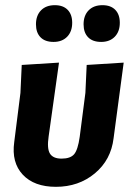

<svg xmlns="http://www.w3.org/2000/svg" viewBox="-20 -713 508 742"><path d="M192 -693Q224 -693 241.5 -675Q259 -657 259 -625Q259 -591 239.5 -571Q220 -551 187 -551Q154 -551 136.5 -569Q119 -587 119 -619Q119 -653 138.5 -673Q158 -693 192 -693ZM376 -693Q408 -693 425.5 -675Q443 -657 443 -625Q443 -591 423.5 -571Q404 -551 371 -551Q338 -551 320.5 -569Q303 -587 303 -619Q303 -653 322.5 -673Q342 -693 376 -693ZM196 9Q112 9 68 -38Q24 -85 35 -164L59 -354L64 -462L208 -471L168 -186Q161 -139 173 -119.5Q185 -100 218 -100Q252 -100 266.5 -117Q281 -134 288 -184L310 -354L315 -462L458 -471L419 -179Q409 -95 346.5 -43Q284 9 196 9Z"/></svg>

Font: Alegreya Sans SC ExtraBold
Style: Italic
Weight: 800
Italic angle: -7°
Designer: Juan Pablo del Peral
Foundry: Huerta Tipografica
Version: Version 2.007